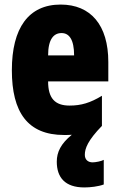

<svg xmlns="http://www.w3.org/2000/svg" viewBox="-20 -582 522 842"><path d="M352 97C352 69 365 34 427 -30V-162C376 -131 336 -119 285 -119C221 -119 191 -151 191 -225H455V-310C455 -472 378 -562 246 -562C105 -562 32 -459 32 -274C32 -90 101 10 261 10C273 10 284 10 295 9C247 48 229 85 229 127C229 196 265 240 350 240C376 240 411 236 435 227V119C425 125 399 130 386 130C367 130 352 119 352 97ZM250 -437C283 -437 305 -409 305 -339H191C191 -411 216 -437 250 -437Z"/></svg>

Font: Noto Sans Telugu ExtraCondensed Black
Style: Regular
Weight: 900
Width: 2
Designer: Jelle Bosma - Monotype Design Team
Foundry: Monotype Imaging Inc.
Version: Version 2.005